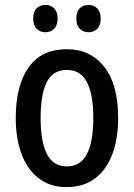

<svg xmlns="http://www.w3.org/2000/svg" viewBox="-20 -750 543 780"><path d="M460 -271Q460 -187 436.5 -124Q413 -61 366.5 -25.5Q320 10 250 10Q184 10 138 -25Q92 -60 68 -123Q44 -186 44 -271Q44 -402 96 -476Q148 -550 252 -550Q347 -550 403.5 -478.5Q460 -407 460 -271ZM145 -270Q145 -175 170.5 -124.5Q196 -74 252 -74Q307 -74 333 -124Q359 -174 359 -271Q359 -367 333 -416.5Q307 -466 252 -466Q195 -466 170 -416.5Q145 -367 145 -270ZM115 -675Q115 -703 129 -716.5Q143 -730 165 -730Q186 -730 200 -716Q214 -702 214 -675Q214 -647 200 -633Q186 -619 165 -619Q143 -619 129 -633Q115 -647 115 -675ZM290 -675Q290 -703 304 -716.5Q318 -730 340 -730Q361 -730 375 -716Q389 -702 389 -675Q389 -647 375 -633Q361 -619 340 -619Q318 -619 304 -633Q290 -647 290 -675Z"/></svg>

Font: Noto Sans Condensed Medium
Style: Regular
Weight: 500
Width: 3
Designer: Monotype Design Team
Foundry: Monotype Imaging Inc.
Version: Version 2.013; ttfautohint (v1.8.4.7-5d5b)